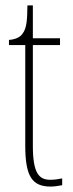

<svg xmlns="http://www.w3.org/2000/svg" viewBox="-20 -677 269 707"><path d="M167 10C178 10 194 8 209 5V-20C192 -17 181 -15 165 -15C123 -15 101 -40 101 -140V-511H201V-536H101V-657H81C80 -610 80 -575 63 -553C54 -540 38 -532 13 -530V-511H73V-141C73 -26 99 10 167 10Z"/></svg>

Font: Noto Serif Hebrew ExtraCondensed Thin
Style: Regular
Weight: 100
Width: 2
Designer: Monotype Design Team
Foundry: Monotype Imaging Inc.
Version: Version 2.004